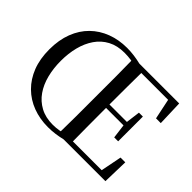

<svg xmlns="http://www.w3.org/2000/svg" viewBox="-151 -1022 1312 1312"><g transform="rotate(45 505.0 -366.0)"><path d="M165 -366Q165 -294 181 -231Q197 -168 230 -120.5Q263 -73 314 -45.5Q365 -18 434 -18Q467 -18 497 -23.5Q527 -29 558 -39V0Q525 8 491.5 12.5Q458 17 423 17Q344 17 276.5 -8.5Q209 -34 159 -83.5Q109 -133 81.5 -203.5Q54 -274 54 -366Q54 -457 81.5 -528.5Q109 -600 159 -649Q209 -698 276.5 -723.5Q344 -749 423 -749Q457 -749 491 -744.5Q525 -740 558 -732V-693Q528 -704 497.5 -708.5Q467 -713 434 -713Q365 -713 314 -686Q263 -659 230 -611Q197 -563 181 -500.5Q165 -438 165 -366ZM505 0Q507 -84 507 -169Q507 -254 507 -339V-392Q507 -478 507 -562.5Q507 -647 505 -732H613Q612 -648 611.5 -561.5Q611 -475 611 -382V-358Q611 -259 611.5 -172Q612 -85 613 0ZM793 -254 779 -364V-385L793 -493H831V-254ZM559 -357V-390H801V-357ZM903 -548 872 -696H559V-732H943L949 -548ZM921 -187H967L962 0H559V-35H891Z"/></g></svg>

Font: Noto Serif JP ExtraLight Medium
Style: Regular
Weight: 500
Version: Version 2.003-H1;hotconv 1.1.1;makeotfexe 2.6.0